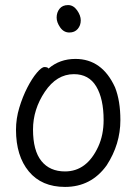

<svg xmlns="http://www.w3.org/2000/svg" viewBox="-20 -718 540 756"><path d="M236 18Q144 18 93.5 -43Q43 -104 43 -207Q43 -251 56 -294Q69 -337 87.5 -373Q106 -409 125 -431.5Q144 -454 155 -454Q168 -454 171 -448Q215 -486 277 -486Q382 -486 433 -374Q454 -321 454 -245Q454 -150 400 -67Q339 18 236 18ZM236 -43Q322 -43 367 -141Q388 -187 388 -245Q388 -329 359 -377.5Q330 -426 271 -426Q203 -426 156.5 -356.5Q110 -287 110 -208Q110 -125 143 -84Q176 -43 236 -43ZM253 -590Q231 -590 217 -610Q203 -630 203 -649Q203 -669 214.5 -683.5Q226 -698 248 -698Q269 -698 283.5 -677.5Q298 -657 298 -638Q298 -618 286 -604Q274 -590 253 -590Z"/></svg>

Font: LXGW WenKai Mono Lite
Style: Regular
Weight: 400
Monospace: yes
Designer: LXGW / Fontworks Inc.
Foundry: LXGW / Fontworks Inc.
Version: Version 1.520; June 14, 2025